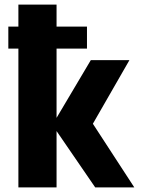

<svg xmlns="http://www.w3.org/2000/svg" viewBox="-20 -810 640 830"><path d="M16 -695H59.5V-790H224.5V-695H356V-600H224.5V-300.5L372.5 -550H539.5L381.5 -275L560.5 0H391.5L224.5 -243.5V0H59.5V-600H16Z"/></svg>

Font: JuliaMono Black
Style: Regular
Weight: 900
Monospace: yes
Designer: cormullion
Foundry: corm
Version: Version 0.054; ttfautohint (v1.8.4)